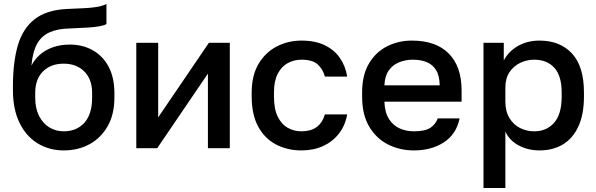

<svg xmlns="http://www.w3.org/2000/svg" viewBox="-20 -745 2995 965"><path d="M300 11Q228 11 170 -24Q112 -59 78.5 -127Q45 -195 45 -292V-312Q45 -432 69.5 -516.5Q94 -601 153.5 -648Q213 -695 317 -700Q359 -702 396 -703.5Q433 -705 463 -709.5Q493 -714 515 -725V-624Q505 -618 482.5 -613.5Q460 -609 423 -606.5Q386 -604 332 -602Q270 -601 229 -582.5Q188 -564 166 -524Q144 -484 138 -415Q154 -447 181 -470.5Q208 -494 246 -507.5Q284 -521 330 -521Q396 -521 447 -492Q498 -463 526.5 -408.5Q555 -354 555 -277V-254Q555 -171 521.5 -111.5Q488 -52 430.5 -20.5Q373 11 300 11ZM300 -85Q365 -85 404 -128Q443 -171 443 -254V-277Q443 -347 403.5 -386Q364 -425 300 -425Q236 -425 196.5 -386.5Q157 -348 157 -277V-254Q157 -201 176 -163Q195 -125 227.5 -105Q260 -85 300 -85Z M665 0V-530H775V-155L1030 -530H1135V0H1025V-375L770 0Z M1495 11Q1424 11 1367 -19Q1310 -49 1277.5 -109Q1245 -169 1245 -260V-280Q1245 -366 1279.5 -424Q1314 -482 1371 -511.5Q1428 -541 1495 -541Q1565 -541 1613.5 -517Q1662 -493 1689.5 -452Q1717 -411 1725 -360H1613Q1603 -397 1577 -421Q1551 -445 1495 -445Q1458 -445 1426.5 -428Q1395 -411 1376 -374.5Q1357 -338 1357 -280V-260Q1357 -197 1376 -158.5Q1395 -120 1426.5 -102.5Q1458 -85 1495 -85Q1542 -85 1571 -106Q1600 -127 1613 -170H1725Q1715 -114 1683.5 -73.5Q1652 -33 1604 -11Q1556 11 1495 11Z M2060 11Q1990 11 1931 -18.5Q1872 -48 1836 -108Q1800 -168 1800 -260V-280Q1800 -368 1834.5 -426Q1869 -484 1926 -512.5Q1983 -541 2050 -541Q2171 -541 2235.5 -476Q2300 -411 2300 -290V-234H1912Q1914 -180 1935 -147Q1956 -114 1989 -99.5Q2022 -85 2060 -85Q2117 -85 2143.5 -103Q2170 -121 2180 -150H2290Q2274 -71 2211.5 -30Q2149 11 2060 11ZM2055 -445Q2018 -445 1986 -432Q1954 -419 1934 -391Q1914 -363 1912 -316H2190Q2189 -366 2171 -394Q2153 -422 2123 -433.5Q2093 -445 2055 -445Z M2410 200V-530H2512V-441Q2536 -487 2583.5 -514Q2631 -541 2691 -541Q2795 -541 2855 -476Q2915 -411 2915 -280V-260Q2915 -170 2887 -109.5Q2859 -49 2809 -19Q2759 11 2691 11Q2634 11 2587 -14Q2540 -39 2520 -84V200ZM2665 -85Q2727 -85 2765 -128Q2803 -171 2803 -260V-280Q2803 -364 2766 -404.5Q2729 -445 2665 -445Q2628 -445 2594.5 -429Q2561 -413 2540.5 -382Q2520 -351 2520 -305V-235Q2520 -185 2540.5 -151.5Q2561 -118 2594 -101.5Q2627 -85 2665 -85Z"/></svg>

Font: Golos Text Medium
Style: Regular
Weight: 500
Designer: A.Korolkova, Vitaly Kuzmin
Foundry: ParaType Ltd
Version: Version 2.004